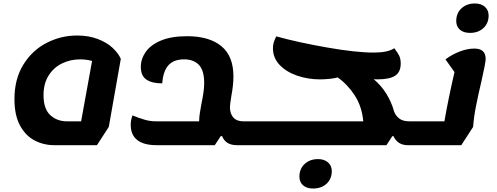

<svg xmlns="http://www.w3.org/2000/svg" viewBox="-20 -809 2853 1103"><path d="M674 -471 605 -80 537 25H292Q230 25 178 -2.5Q126 -30 94.5 -89Q63 -148 63 -239Q63 -355 114 -437.5Q165 -520 247.5 -562.5Q330 -605 423 -605Q489 -605 541.5 -585Q594 -565 627 -534Q660 -503 674 -471ZM365 -112H446L509 -459Q475 -468 440 -468Q385 -468 337 -445Q289 -422 259.5 -375.5Q230 -329 230 -262Q230 -184 268.5 -148Q307 -112 365 -112Z M1463 -112 1442 25H1341Q1276 25 1256 -27H1248L1214 25H880Q806 25 768.5 -4.5Q731 -34 731 -92Q731 -119 741 -146Q780 -130 812 -121Q844 -112 874 -112H1124Q1124 -135 1128.5 -162.5Q1133 -190 1138 -217Q1144 -245 1148.5 -275.5Q1153 -306 1153 -332Q1153 -405 1122.5 -436.5Q1092 -468 1038 -468Q978 -468 947.5 -434Q917 -400 912 -330Q854 -330 821.5 -351.5Q789 -373 789 -425Q789 -470 817 -510.5Q845 -551 904.5 -576Q964 -601 1055 -601Q1182 -601 1251.5 -544Q1321 -487 1321 -370V-368Q1321 -321 1309 -257Q1301 -209 1301 -193Q1301 -156 1320.5 -134Q1340 -112 1378 -112Z M2407 -112 2385 25H2322Q2265 25 2240 -27H2234L2200 25H1441L1462 -112H2067Q2059 -198 2017.5 -261.5Q1976 -325 1920 -364Q1903 -359 1873 -356Q1843 -353 1818 -353Q1750 -353 1688 -374Q1626 -395 1587 -435.5Q1548 -476 1548 -532Q1548 -550 1552.5 -565Q1557 -580 1567 -600Q1690 -566 1857 -536.5Q2024 -507 2128 -507Q2208 -507 2245 -532Q2266 -505 2274 -487.5Q2282 -470 2282 -444Q2282 -395 2250 -374Q2218 -353 2146 -353Q2133 -353 2127 -354Q2172 -316 2201 -268Q2230 -220 2244 -168Q2254 -143 2274.5 -127.5Q2295 -112 2333 -112ZM1700 206Q1700 161 1730 133Q1760 105 1807 105Q1843 105 1864.5 124Q1886 143 1886 174Q1886 219 1856 246.5Q1826 274 1778 274Q1742 274 1721 255.5Q1700 237 1700 206Z M2770 -470Q2770 -449 2747 -348Q2727 -263 2714.5 -199.5Q2702 -136 2698 -80L2630 25H2383L2404 -112H2533Q2555 -239 2591 -395L2539 -468Q2577 -496 2621 -513Q2665 -530 2704 -530Q2738 -530 2754 -515Q2770 -500 2770 -470ZM2601 -688Q2601 -733 2631 -761Q2661 -789 2708 -789Q2744 -789 2765.5 -770Q2787 -751 2787 -720Q2787 -675 2757 -647.5Q2727 -620 2680 -620Q2643 -620 2622 -638.5Q2601 -657 2601 -688Z"/></svg>

Font: Lemonada SemiBold
Style: Regular
Weight: 600
Designer: Mohamed Gaber (Arabic) Eduardo Tunni (Latin)
Foundry: Kief Type Foundry
Version: Version 3.006